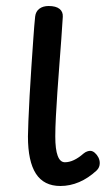

<svg xmlns="http://www.w3.org/2000/svg" viewBox="-20 -607 362 639"><path d="M181 12Q126 12 99.5 -29Q73 -70 73 -153Q73 -168 74.5 -204Q76 -240 78.5 -287.5Q81 -335 84.5 -385Q88 -435 91 -479.5Q94 -524 97 -552Q99 -569 111 -578Q123 -587 142 -587Q166 -587 178 -577.5Q190 -568 189 -551Q187 -518 184 -476.5Q181 -435 177.5 -390Q174 -345 171 -301Q168 -257 166 -219Q164 -181 164 -153Q164 -110 172 -88.5Q180 -67 196 -67Q225 -67 258 -96Q264 -101 270 -103Q276 -105 280 -105Q288 -105 295.5 -98.5Q303 -92 307.5 -83Q312 -74 312 -64Q312 -50 302 -40Q274 -14 243.5 -1Q213 12 181 12Z"/></svg>

Font: Playpen Sans Thai
Style: Regular
Weight: 400
Designer: Sirin Gunkloy, Laura Meseguer, Veronika Burian, José Scaglione
Foundry: TypeTogether
Version: Version 2.000